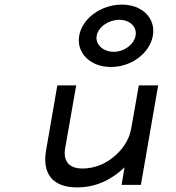

<svg xmlns="http://www.w3.org/2000/svg" viewBox="-20 -803 765 834"><path d="M498 -717C544 -717 576 -686 569 -648C562 -610 520 -578 474 -578C428 -578 393 -610 400 -648C407 -686 452 -717 498 -717ZM462 -512C552 -512 631 -573 644 -648C657 -723 599 -783 509 -783C419 -783 337 -723 324 -648C311 -573 372 -512 462 -512ZM180 -149C164 -54 203 11 315 11C404 11 470 -28 521 -76L508 0H592L667 -432H583L550 -245C541 -192 508 -149 472 -120C439 -93 393 -71 338 -71C276 -71 254 -107 263 -159L311 -432H229Z"/></svg>

Font: Charger Monospace
Style: Regular
Weight: 400
Designer: Jasper
Foundry: Cannot Into Space Fonts
Version: Version 0.980